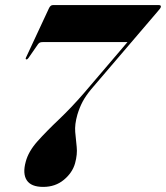

<svg xmlns="http://www.w3.org/2000/svg" viewBox="-20 -720 651 753"><path d="M274.5 -80Q264 -42.5 230.5 -14.8Q197 13 149.5 13Q102 13 85 -13Q68 -39 81 -86Q91.5 -126 127 -165.8Q162.5 -205.5 210.8 -251.2Q259 -297 308.5 -354L480 -555H149Q139.5 -555 135.8 -552.8Q132 -550.5 129 -546.5L92 -493Q87.5 -486.5 83.5 -487Q78.5 -488 82.5 -495.5L171.5 -686.5Q177.5 -700 187 -700H603Q611 -700 611 -694.5Q611 -690.5 607 -685.5Q603 -680.5 597 -673.5L338 -370.5Q316 -344 304 -321.2Q292 -298.5 283.5 -270.5Q272.5 -232 275 -202.2Q277.5 -172.5 280.8 -143.8Q284 -115 274.5 -80Z"/></svg>

Font: Fraunces 144pt
Style: Bold Italic
Weight: 700
Italic angle: -16°
Version: Version 1.000;[b76b70a41]